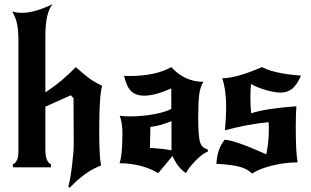

<svg xmlns="http://www.w3.org/2000/svg" viewBox="-20 -808 1502 927"><path d="M316 99 310 93Q320 57 328 -10.5Q336 -78 336 -106Q336 -144 335.5 -220Q335 -296 335 -334L322 -348L199 -293V-88Q199 -26 226 -15V0H42V-15Q69 -25 69 -79V-605Q69 -658 63 -689.5Q57 -721 39 -753Q60 -746 86 -746Q147 -746 234 -788Q199 -747 199 -632V-362Q278 -413 346 -484Q385 -449 410 -430.5Q435 -412 473 -394Q459 -344 459 -179Q459 -50 468 -9Q392 19 316 99Z M706 -195 704 -94Q778 -89 808 -82V-223Q751 -200 706 -195ZM962 -413Q947 -389 942 -353Q937 -317 937 -241Q937 -149 946 -121Q955 -93 983 -87V-76Q957 -66 923.5 -31.5Q890 3 878 28Q837 1 813 -55L744 28Q665 -19 557 -20Q571 -58 571 -165Q571 -216 558 -249Q580 -246 606 -246Q663 -246 720 -256Q777 -266 807 -282V-381Q728 -346 675 -346Q638 -346 615 -366Q592 -386 579 -442Q582 -442 587.5 -441.5Q593 -441 602 -441Q731 -441 807 -484Q872 -413 962 -413Z M1192 -403Q1189 -371 1189 -337Q1189 -289 1193 -261Q1261 -284 1411 -295Q1408 -260 1408 -193Q1408 -70 1417 -24Q1356 -24 1293.5 -8.5Q1231 7 1197 30Q1174 7 1136.5 -3Q1099 -13 1025 -17Q1028 -87 1064 -133Q1109 -133 1266 -63Q1278 -126 1278 -177Q1278 -209 1277 -218Q1183 -210 1066 -179Q1072 -247 1072 -288Q1072 -374 1053 -430Q1122 -431 1245 -484Q1306 -452 1433 -443Q1415 -400 1392 -380.5Q1369 -361 1335 -361Q1305 -361 1262.5 -373.5Q1220 -386 1192 -403Z"/></svg>

Font: NewRocker
Style: Regular
Weight: 400
Designer: Pablo Impallari, Brenda Gallo, Rodrigo Fuenzalida
Foundry: Pablo Impallari, Brenda Gallo, Rodrigo Fuenzalida
Version: Version 1.000